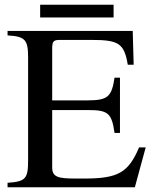

<svg xmlns="http://www.w3.org/2000/svg" viewBox="-20 -793 651 813"><path d="M461 -719V-773H150V-719ZM597 -169H569C524 -63 481 -37 338 -37H302C228 -37 201 -42 201 -84V-327H352C438 -327 453 -314 465 -230H488V-464H465C453 -385 438 -368 352 -368H201V-588C201 -620 208 -624 236 -624H367C483 -624 506 -609 521 -519H546L542 -662H12V-643C87 -639 99 -624 99 -550V-114C99 -37 89 -24 12 -19V0H551Z"/></svg>

Font: STIXGeneral
Style: Regular
Weight: 400
Designer: MicroPress Inc., with final additions and corrections provided by Coen Hoffman, Elsevier (retired)
Version: Version 1.1.0